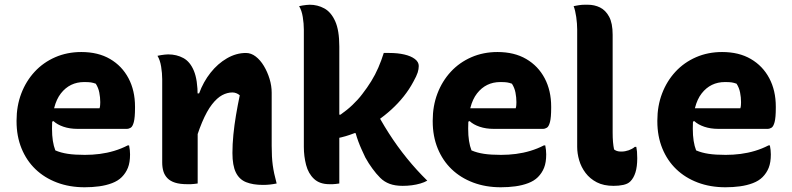

<svg xmlns="http://www.w3.org/2000/svg" viewBox="-20 -776 3350 812"><path d="M324 -556Q395 -556 445.5 -526.5Q496 -497 523.5 -445Q551 -393 551 -325V-320Q551 -279 546 -260Q541 -241 533 -236Q525 -231 516 -231H308Q275 -231 248.5 -240Q222 -249 206 -264L184 -254L190 -318H401Q403 -324 403.5 -331.5Q404 -339 404 -344Q404 -364 400 -384.5Q396 -405 385 -422Q374 -426 364.5 -427.5Q355 -429 336 -429Q275 -429 237.5 -381Q200 -333 200 -234V-231Q200 -203 203.5 -180.5Q207 -158 214 -140Q237 -130 266.5 -125.5Q296 -121 339 -121Q371 -121 402 -125Q433 -129 463 -138Q493 -147 520 -161H526Q528 -151 529 -141.5Q530 -132 530 -123Q530 -89 521 -66.5Q512 -44 495 -27Q479 -11 454 -1.5Q429 8 399.5 12Q370 16 338 16Q274 16 221 -4Q168 -24 130 -60.5Q92 -97 71 -148.5Q50 -200 50 -263V-266Q50 -328 70 -380.5Q90 -433 126.5 -472.5Q163 -512 213.5 -534Q264 -556 324 -556Z M1150 0Q1135 3 1121.5 4.5Q1108 6 1092 6Q1050 6 1021 -5.5Q992 -17 977.5 -46.5Q963 -76 963 -129Q963 -166 967 -206.5Q971 -247 978 -288.5Q985 -330 994 -373Q987 -379 979 -382Q971 -385 963 -385Q941 -385 919.5 -373.5Q898 -362 876.5 -334.5Q855 -307 834.5 -258.5Q814 -210 794 -136V-381H822Q840 -430 870.5 -468.5Q901 -507 940 -529.5Q979 -552 1020 -552Q1042 -552 1061.5 -537Q1081 -522 1096 -497Q1111 -472 1120 -442.5Q1129 -413 1129 -384Q1129 -347 1129 -309.5Q1129 -272 1129 -234.5Q1129 -197 1129 -159Q1129 -111 1133.5 -77.5Q1138 -44 1150 0ZM816 0Q807 1 800 2Q793 3 786.5 3Q780 3 772 3Q741 3 720.5 -3.5Q700 -10 688 -22.5Q676 -35 671 -51.5Q666 -68 666 -89Q666 -139 666 -184.5Q666 -230 666 -273Q666 -316 666 -357.5Q666 -399 666 -441Q666 -466 661.5 -494Q657 -522 646 -540Q654 -542 661.5 -543Q669 -544 676.5 -545Q684 -546 691 -546Q727 -546 755.5 -530.5Q784 -515 800 -476.5Q816 -438 816 -369Q816 -305 816 -240Q816 -175 816 -113.5Q816 -52 816 0Z M1415 0Q1406 1 1399.5 2Q1393 3 1387 3Q1381 3 1373 3Q1332 3 1308 -19.5Q1284 -42 1274.5 -78.5Q1265 -115 1265 -155Q1265 -229 1265 -290Q1265 -351 1265 -407Q1265 -463 1265 -522Q1265 -581 1265 -651Q1265 -676 1260.5 -704Q1256 -732 1245 -750Q1253 -752 1260.5 -753Q1268 -754 1275.5 -755Q1283 -756 1290 -756Q1323 -756 1351.5 -740.5Q1380 -725 1397.5 -686.5Q1415 -648 1415 -579Q1415 -504 1415 -431.5Q1415 -359 1415 -288Q1415 -217 1415 -145.5Q1415 -74 1415 0ZM1683 10Q1651 10 1628 1.5Q1605 -7 1588 -24Q1579 -33 1571 -42.5Q1563 -52 1555 -63Q1547 -74 1539.5 -85.5Q1532 -97 1525 -110Q1517 -127 1509.5 -143.5Q1502 -160 1495.5 -177.5Q1489 -195 1484 -213H1453L1559 -327Q1589 -268 1624.5 -212.5Q1660 -157 1701 -106.5Q1742 -56 1787 -12Q1775 -5 1758 0Q1741 5 1722 7.5Q1703 10 1683 10ZM1373 -291H1420Q1434 -301 1446.5 -311Q1459 -321 1470.5 -332Q1482 -343 1492.5 -354.5Q1503 -366 1512 -378Q1533 -405 1550 -432.5Q1567 -460 1580 -490Q1593 -520 1603 -552H1627Q1662 -552 1690 -545.5Q1718 -539 1734.5 -526.5Q1751 -514 1751 -497Q1751 -484 1746.5 -469.5Q1742 -455 1728 -430Q1711 -398 1687.5 -368.5Q1664 -339 1635.5 -313Q1607 -287 1575 -265Q1543 -243 1509.5 -226.5Q1476 -210 1441.5 -200Q1407 -190 1373 -186Z M2084 -556Q2155 -556 2205.5 -526.5Q2256 -497 2283.5 -445Q2311 -393 2311 -325V-320Q2311 -279 2306 -260Q2301 -241 2293 -236Q2285 -231 2276 -231H2068Q2035 -231 2008.5 -240Q1982 -249 1966 -264L1944 -254L1950 -318H2161Q2163 -324 2163.5 -331.5Q2164 -339 2164 -344Q2164 -364 2160 -384.5Q2156 -405 2145 -422Q2134 -426 2124.5 -427.5Q2115 -429 2096 -429Q2035 -429 1997.5 -381Q1960 -333 1960 -234V-231Q1960 -203 1963.5 -180.5Q1967 -158 1974 -140Q1997 -130 2026.5 -125.5Q2056 -121 2099 -121Q2131 -121 2162 -125Q2193 -129 2223 -138Q2253 -147 2280 -161H2286Q2288 -151 2289 -141.5Q2290 -132 2290 -123Q2290 -89 2281 -66.5Q2272 -44 2255 -27Q2239 -11 2214 -1.5Q2189 8 2159.5 12Q2130 16 2098 16Q2034 16 1981 -4Q1928 -24 1890 -60.5Q1852 -97 1831 -148.5Q1810 -200 1810 -263V-266Q1810 -328 1830 -380.5Q1850 -433 1886.5 -472.5Q1923 -512 1973.5 -534Q2024 -556 2084 -556Z M2421 -651Q2421 -676 2417 -704Q2413 -732 2406 -750Q2411 -751 2416.5 -752Q2422 -753 2428 -754Q2434 -755 2440 -755.5Q2446 -756 2452.5 -756Q2459 -756 2466 -756Q2494 -756 2517.5 -744.5Q2541 -733 2556 -705.5Q2571 -678 2571 -629Q2571 -588 2571 -546.5Q2571 -505 2571 -463.5Q2571 -422 2571 -380.5Q2571 -339 2571 -297.5Q2571 -256 2571 -215Q2571 -193 2572.5 -175.5Q2574 -158 2577 -144Q2582 -140 2589 -137.5Q2596 -135 2607 -135Q2616 -135 2624 -136.5Q2632 -138 2639 -140.5Q2646 -143 2652.5 -146.5Q2659 -150 2665 -155H2671Q2673 -145 2674 -134.5Q2675 -124 2675 -107Q2675 -71 2667.5 -47Q2660 -23 2646 -9Q2640 -3 2632.5 0.5Q2625 4 2616 6Q2607 8 2596.5 9Q2586 10 2575 10Q2533 10 2504 -5Q2475 -20 2456.5 -44.5Q2438 -69 2429.5 -98Q2421 -127 2421 -155Q2421 -220 2421 -283.5Q2421 -347 2421 -409.5Q2421 -472 2421 -532.5Q2421 -593 2421 -651Z M3034 -556Q3105 -556 3155.5 -526.5Q3206 -497 3233.5 -445Q3261 -393 3261 -325V-320Q3261 -279 3256 -260Q3251 -241 3243 -236Q3235 -231 3226 -231H3018Q2985 -231 2958.5 -240Q2932 -249 2916 -264L2894 -254L2900 -318H3111Q3113 -324 3113.5 -331.5Q3114 -339 3114 -344Q3114 -364 3110 -384.5Q3106 -405 3095 -422Q3084 -426 3074.5 -427.5Q3065 -429 3046 -429Q2985 -429 2947.5 -381Q2910 -333 2910 -234V-231Q2910 -203 2913.5 -180.5Q2917 -158 2924 -140Q2947 -130 2976.5 -125.5Q3006 -121 3049 -121Q3081 -121 3112 -125Q3143 -129 3173 -138Q3203 -147 3230 -161H3236Q3238 -151 3239 -141.5Q3240 -132 3240 -123Q3240 -89 3231 -66.5Q3222 -44 3205 -27Q3189 -11 3164 -1.5Q3139 8 3109.5 12Q3080 16 3048 16Q2984 16 2931 -4Q2878 -24 2840 -60.5Q2802 -97 2781 -148.5Q2760 -200 2760 -263V-266Q2760 -328 2780 -380.5Q2800 -433 2836.5 -472.5Q2873 -512 2923.5 -534Q2974 -556 3034 -556Z"/></svg>

Font: Recursive Casual ExtraBold
Style: Regular
Weight: 800
Version: Version 1.047